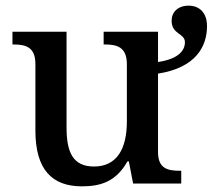

<svg xmlns="http://www.w3.org/2000/svg" viewBox="-20 -648 751 678"><path d="M269 10C333 10 389 -5 430 -78H435L450 0H620V-45H616C573 -45 538 -52 538 -111V-388C671 -409 711 -483 711 -556C711 -601 686 -628 646 -628C608 -628 586 -605 586 -575C586 -526 633 -531 633 -499C633 -466 605 -439 538 -429V-536H346V-491H349C392 -491 428 -483 428 -421V-219C428 -123 393 -60 312 -60C237 -60 215 -111 215 -198V-536H24V-491H27C72 -491 105 -481 105 -422V-187C105 -50 163 10 269 10Z"/></svg>

Font: Noto Serif Thai Medium
Style: Regular
Weight: 500
Designer: Monotype Design Team
Foundry: Monotype Imaging Inc.
Version: Version 1.901;PS 001.901;hotconv 1.0.88;makeotf.lib2.5.64775